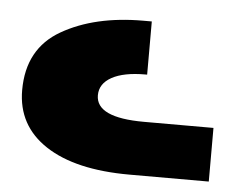

<svg xmlns="http://www.w3.org/2000/svg" viewBox="-35 -877 501 410"><g transform="rotate(5 215.5 -672.0)"><path d="M12 -667Q12 -756 82.5 -796.5Q153 -837 257 -837H275V-723H271Q225 -723 199.5 -709Q174 -695 174 -670Q174 -622 277 -622H426V-507H256Q140 -507 76 -549Q12 -591 12 -667Z"/></g></svg>

Font: Montserrat arm2
Style: Bold
Weight: 700
Designer: Julieta Ulanovsky
Foundry: Julieta Ulanovsky
Version: Version 6.000